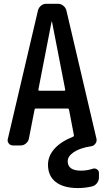

<svg xmlns="http://www.w3.org/2000/svg" viewBox="-20 -750 540 990"><path d="M246.1 -638.7 177.7 -287.1Q177.7 -282.2 181.6 -282.2H312.5Q316.4 -282.2 316.4 -287.1L248 -638.7Q248 -639.6 247.1 -639.6Q246.1 -639.6 246.1 -638.7ZM46.9 0Q33.2 0 24.9 -10.7Q16.6 -21.5 20.5 -34.2L175.8 -696.3Q179.7 -710.9 191.4 -720.7Q203.1 -730.5 218.8 -730.5H279.3Q293.9 -730.5 306.2 -720.7Q318.4 -710.9 322.3 -696.3L477.5 -34.2Q480.5 -21.5 472.2 -9.8Q463.9 2 451.2 3.9Q392.6 12.7 360.8 34.2Q329.1 55.7 329.1 81.1Q329.1 129.9 397.5 129.9Q429.7 129.9 458 120.1Q469.7 116.2 480 123Q490.2 129.9 490.2 141.6V165Q490.2 180.7 480.5 193.8Q470.7 207 456.1 210.9Q419.9 219.7 381.8 219.7Q307.6 219.7 267.6 188.5Q227.5 157.2 227.5 99.6Q227.5 54.7 260.3 17.6Q293 -19.5 358.4 -45.9Q362.3 -47.9 361.3 -51.8L335.9 -184.6Q334 -189.5 330.1 -190.4H164.1Q159.2 -190.4 158.2 -184.6L128.9 -35.2Q126 -20.5 113.8 -10.3Q101.6 0 86.9 0Z"/></svg>

Font: Rounded-L Mgen+ 1m medium
Style: Regular
Weight: 500
Designer: [Source Han Sans]
Ryoko NISHIZUKA  (kana & ideographs); Paul D. Hunt (Latin, Greek & Cyrillic); Wenlong ZHANG  (bopomofo
Version: Version 1.059.20150602